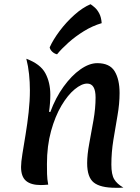

<svg xmlns="http://www.w3.org/2000/svg" viewBox="-20 -877 666 912"><path d="M219 -345Q244 -413 282 -465.5Q320 -518 362 -547.5Q404 -577 442 -577Q501 -577 524.5 -538.5Q548 -500 548 -435Q548 -384 538 -327.5Q528 -271 518.5 -212Q509 -153 509 -95Q509 -48 522.5 -25.5Q536 -3 566 14Q556 15 547 15Q538 15 529 15Q457 15 425.5 -10Q394 -35 394 -102Q394 -142 404 -195.5Q414 -249 424 -306Q434 -363 434 -414Q434 -480 394 -480Q368 -480 335 -453Q302 -426 272 -375.5Q242 -325 222.5 -254.5Q203 -184 203 -98Q203 -75 203.5 -50.5Q204 -26 209 0Q198 1 189.5 1.5Q181 2 174 2Q127 2 103.5 -18Q80 -38 80 -84Q80 -106 86.5 -146.5Q93 -187 101.5 -238Q110 -289 116 -343.5Q122 -398 122 -448Q122 -487 118 -525Q114 -563 105 -598Q172 -573 195.5 -529Q219 -485 219 -427Q219 -408 217.5 -387.5Q216 -367 213 -346ZM216 -652Q232 -688 263 -729.5Q294 -771 333 -806Q372 -841 410 -857Q418 -852 430 -841.5Q442 -831 451.5 -813Q461 -795 463 -767Q419 -754 378.5 -729Q338 -704 305 -674.5Q272 -645 251 -619Q238 -622 228 -631.5Q218 -641 216 -652Z"/></svg>

Font: Merienda Medium
Style: Regular
Weight: 500
Designer: Eduardo Rodriguez Tunni
Foundry: Eduardo Rodriguez Tunni
Version: Version 2.001; ttfautohint (v1.8.4.7-5d5b)